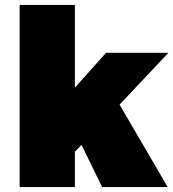

<svg xmlns="http://www.w3.org/2000/svg" viewBox="-20 -762 706 782"><path d="M666 -547H412L285 -405V-742H60V0H285V-144L312 -172L396 0H663L467 -336Z"/></svg>

Font: Montserrat-Arabic Black
Style: Regular
Weight: 900
Designer: Mohamed Gaber
Foundry: Kief Type Foundry
Version: Version 5.008;PS 005.008;hotconv 1.0.88;makeotf.lib2.5.64775